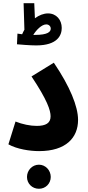

<svg xmlns="http://www.w3.org/2000/svg" viewBox="-20 -929 546 1188"><path d="M362 -756C362 -806 329 -846 277 -846C250 -846 222 -835 196 -816L192 -909H126L131 -745C126 -736 121 -727 117 -717C106 -719 96 -720 88 -721L85 -655C105 -653 167 -648 204 -648C336 -648 362 -711 362 -756ZM266 -778C283 -778 294 -766 294 -752C294 -732 275 -713 197 -713C193 -713 190 -713 186 -713C204 -743 238 -778 266 -778ZM32 -36C85 -6 165 6 222 6C388 6 463 -77 463 -187C463 -270 413 -394 313 -541L175 -456C273 -309 293 -246 293 -209C293 -167 263 -150 207 -150C167 -150 118 -160 76 -177ZM221 239C262 239 294 207 294 166C294 125 262 90 221 90C179 90 147 125 147 166C147 207 179 239 221 239Z"/></svg>

Font: Noto Sans Arabic UI SemiCondensed Extra
Style: Regular
Weight: 800
Width: 4
Designer: Nadine Chahine - Monotype Design Team
Foundry: Monotype Imaging Inc.
Version: Version 1.900